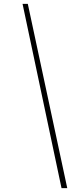

<svg xmlns="http://www.w3.org/2000/svg" viewBox="-20 -832 415 998"><path d="M299.8 146 97.2 -812H124.5L329.6 146Z"/></svg>

Font: Reddit Sans ExtraLight
Style: Italic
Weight: 250
Italic angle: -11.25°
Designer: Stephen Hutchings
Version: Version 1.013